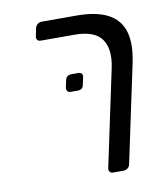

<svg xmlns="http://www.w3.org/2000/svg" viewBox="-79 -638 723 829"><g transform="rotate(-10 282.5 -223.5)"><path d="M422.5 -321.8Q439.4 -402.1 408.3 -446.6Q377.1 -491.1 288.1 -491.1H141.4Q131.3 -491.1 126.5 -497.4Q121.7 -503.8 123.7 -514L131 -548.1Q133 -558.3 141 -564.6Q148.9 -571 159.1 -571H311Q397.5 -571 448.6 -544.6Q499.6 -518.2 516.1 -464.4Q532.6 -410.6 515.1 -327L424.2 101.1Q422.2 111.3 414.3 117.6Q406.3 124 396.1 124H350.6Q340.4 124 335.6 117.7Q330.7 111.4 332.7 101.3ZM230.8 -250.9Q220.8 -250.9 216.2 -256.9Q211.6 -262.9 212.8 -272.9L219.4 -303.4Q224.1 -325.4 246.3 -325.4H276.8Q286.8 -325.4 291.3 -319.4Q295.9 -313.4 293.9 -303.4L287.3 -272.9Q283.9 -250.9 261.3 -250.9Z"/></g></svg>

Font: Rubik Light
Style: Italic
Weight: 300
Italic angle: -12°
Designer: Hubert and Fischer
Foundry: Hubert and Fischer
Version: Version 2.300;gftools[0.9.30]